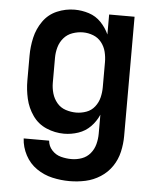

<svg xmlns="http://www.w3.org/2000/svg" viewBox="-53 -583 683 842"><g transform="rotate(5 288.0 -162.5)"><path d="M284 213Q320 213 354.5 205.5Q389 198 419.5 178.5Q450 159 470 129.5Q490 100 498 65Q506 30 506 -5V-530H394V-442Q381 -471 358.5 -494.5Q336 -518 305 -528Q274 -538 242 -538Q202 -538 164.5 -522Q127 -506 103.5 -472.5Q80 -439 71 -399.5Q62 -360 62 -320V-210Q62 -170 71 -130.5Q80 -91 103.5 -57.5Q127 -24 164.5 -8Q202 8 242 8Q274 8 305 -2.5Q336 -13 358.5 -36Q381 -59 394 -89V-5Q394 18 388 41Q382 64 367 82Q352 100 330 108Q308 116 284 116Q261 116 238 110Q215 104 198.5 86Q182 68 180 44H68Q70 82 88.5 117Q107 152 139 174Q171 196 208.5 204.5Q246 213 284 213ZM287 -89Q264 -89 241 -96.5Q218 -104 202.5 -122.5Q187 -141 180.5 -164Q174 -187 174 -210V-320Q174 -344 180.5 -367Q187 -390 202.5 -408Q218 -426 241 -434Q264 -442 287 -442Q310 -442 332 -433.5Q354 -425 368.5 -406.5Q383 -388 388.5 -365.5Q394 -343 394 -320V-210Q394 -187 388.5 -164.5Q383 -142 368.5 -123.5Q354 -105 332 -97Q310 -89 287 -89Z"/></g></svg>

Font: Iosevka Sparkle Semibold
Style: Regular
Weight: 600
Designer: Belleve Invis
Foundry: Belleve Invis
Version: Version 4.5.0; ttfautohint (v1.8.3)